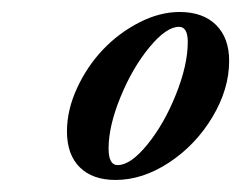

<svg xmlns="http://www.w3.org/2000/svg" viewBox="-20 -586 404 322"><path d="M173.8 -284.2Q135.3 -284.2 113.8 -305.4Q92.3 -326.7 92.3 -365.7Q92.3 -401.4 109.1 -438Q126 -474.6 152.3 -502.4Q178.7 -530.3 213.1 -548.1Q247.6 -565.9 281.2 -565.9Q320.3 -565.9 342.3 -544.2Q364.3 -522.5 364.3 -483.9Q364.3 -436.5 336.2 -389.6Q308.1 -342.8 263.7 -313.5Q219.2 -284.2 173.8 -284.2ZM177.2 -309.1Q199.2 -309.1 227.3 -343.8Q255.4 -378.4 275.1 -427.7Q294.9 -477.1 294.9 -515.6Q294.9 -541 280.3 -541Q258.8 -541 230.5 -506.6Q202.1 -472.2 182.1 -423.3Q162.1 -374.5 162.1 -336.9Q162.1 -309.1 177.2 -309.1Z"/></svg>

Font: Elstob 8pt Medium
Style: Italic
Weight: 500
Italic angle: -20°
Designer: Peter S. Baker
Version: Version 1.015